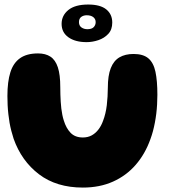

<svg xmlns="http://www.w3.org/2000/svg" viewBox="-20 -828 782 868"><path d="M354.5 20Q235.5 20 156.2 -40.2Q77 -100.5 41.5 -201Q36 -218.5 31.2 -236.5Q26.5 -254.5 23.2 -273.2Q20 -292 17.8 -312Q15.5 -332 14.5 -352.5Q13.5 -373 13.5 -394Q13.5 -459 27 -501.5Q40.5 -544 71 -565.2Q101.5 -586.5 152 -586.5Q186 -586.5 208.2 -571.8Q230.5 -557 241.5 -523.8Q252.5 -490.5 252.5 -434Q252.5 -417.5 253 -400.8Q253.5 -384 254.5 -368.2Q255.5 -352.5 257.2 -337.5Q259 -322.5 261.8 -308.8Q264.5 -295 268.5 -283Q279 -248.5 299.2 -227.5Q319.5 -206.5 354.5 -206.5Q377.5 -206.5 395 -216.2Q412.5 -226 425.2 -242.8Q438 -259.5 446 -282Q452 -297.5 456.2 -315.2Q460.5 -333 462.8 -352.2Q465 -371.5 466.2 -391.5Q467.5 -411.5 467.5 -431Q467.5 -486.5 480.8 -520Q494 -553.5 520 -568.8Q546 -584 584 -584Q627.5 -584 650.8 -564.2Q674 -544.5 682.8 -503.5Q691.5 -462.5 691.5 -399.5Q691.5 -377 690.2 -355.8Q689 -334.5 686.5 -314Q684 -293.5 680.2 -273.8Q676.5 -254 671.5 -235.2Q666.5 -216.5 660 -199Q636 -131.5 593.2 -82.5Q550.5 -33.5 490.5 -6.8Q430.5 20 354.5 20ZM371.5 -637.5Q320 -637.5 289.2 -659.5Q258.5 -681.5 258.5 -720Q258.5 -758 289 -782.8Q319.5 -807.5 378.5 -807.5Q433.5 -807.5 460.5 -785.5Q487.5 -763.5 487.5 -726Q487.5 -694 469.5 -674.8Q451.5 -655.5 424.8 -646.5Q398 -637.5 371.5 -637.5ZM375 -696Q394.5 -696 403.5 -705.2Q412.5 -714.5 412.5 -728Q412.5 -742 401.8 -750.5Q391 -759 372 -759Q357.5 -759 347.2 -751.5Q337 -744 337 -728Q337 -712 348.2 -704Q359.5 -696 375 -696Z"/></svg>

Font: Gluten Thin
Style: Bold
Weight: 700
Version: Version 1.300